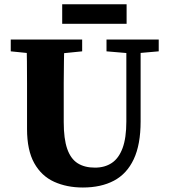

<svg xmlns="http://www.w3.org/2000/svg" viewBox="-20 -838 771 877"><path d="M358.5 18.5Q285.1 18.5 227.3 -7.7Q169.4 -33.9 136.4 -92.9Q103.5 -151.9 103.5 -248.5V-357.2Q103.5 -407 103.5 -456.8Q103.5 -506.5 103 -557.1Q102.5 -607.7 100.5 -657.3H274.1Q273.1 -608.7 272.1 -558.6Q271.1 -508.5 271.1 -458.3Q271.1 -408 271.1 -357.2V-280.3Q271.1 -203.8 287 -158.2Q302.9 -112.6 334.6 -92.4Q366.3 -72.3 413.7 -72.3Q458.7 -72.3 490.7 -93.7Q522.7 -115 539.9 -161.5Q557.1 -207.9 557.1 -283.1V-657.3H622.3V-283.2Q622.3 -177.5 590.9 -110.8Q559.6 -44.1 500.6 -12.8Q441.7 18.5 358.5 18.5ZM29.1 -603.5V-657.3H355.3V-603.5L206.6 -588.5H177.8ZM466.5 -603.5V-657.3H705V-603.5L602.1 -594.5H572.9ZM264.1 -729.3V-818.5H558.3V-729.3Z"/></svg>

Font: Source Serif 4 Variable
Style: Regular
Weight: 400
Designer: Frank Grießhammer
Foundry: Adobe
Version: Version 4.005;hotconv 1.1.0;makeotfexe 2.6.0